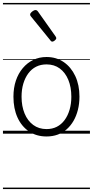

<svg xmlns="http://www.w3.org/2000/svg" viewBox="-20 -905 629 1300"><path d="M295 19Q227 19 176.5 -15Q126 -49 98.5 -109.5Q71 -170 71 -250Q71 -310 87.5 -359Q104 -408 134.5 -444Q165 -480 205.5 -499.5Q246 -519 295 -519Q361 -519 411 -485Q461 -451 489.5 -390.5Q518 -330 518 -251Q518 -203 507.5 -161.5Q497 -120 478 -87Q459 -54 432 -30Q405 -6 370.5 6.5Q336 19 295 19ZM295 -31Q334 -31 364.5 -46.5Q395 -62 417 -91.5Q439 -121 451 -161.5Q463 -202 463 -250Q463 -315 442.5 -364.5Q422 -414 384.5 -441.5Q347 -469 295 -469Q256 -469 225 -453.5Q194 -438 172 -408.5Q150 -379 138 -339Q126 -299 126 -250Q126 -186 146.5 -136.5Q167 -87 205 -59Q243 -31 295 -31ZM334 -623Q331 -623 327.5 -625Q324 -627 321 -632L190 -793Q186 -798 185 -800.5Q184 -803 184 -808Q184 -813 190.5 -820Q197 -827 205.5 -832Q214 -837 220 -837Q230 -837 237 -827L356 -659Q359 -654 360 -651.5Q361 -649 361 -647Q361 -639 351 -631Q341 -623 334 -623ZM0 365H589V375H0ZM0 -20H589V0H0ZM0 -505H589V-500H0ZM0 -885H589V-875H0Z"/></svg>

Font: Playwrite IT Moderna Guides
Style: Regular
Weight: 400
Designer: Veronika Burian, José Scaglione
Foundry: TypeTogether
Version: Version 1.003